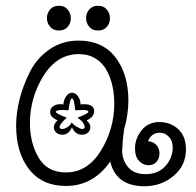

<svg xmlns="http://www.w3.org/2000/svg" viewBox="-20 -635 681 667"><path d="M230 -193Q219 -167 196 -167Q184 -167 175.5 -174.5Q167 -182 167 -193Q167 -205 180 -217Q154 -228 154 -246Q154 -257 163.5 -265Q173 -273 189 -273Q196 -273 200 -272Q202 -291 211 -302Q220 -313 230 -313Q241 -313 250 -302Q259 -291 260 -272Q263 -273 272 -273Q307 -273 307 -249Q307 -228 281 -217Q294 -205 294 -193Q294 -182 285.5 -174.5Q277 -167 265 -167Q241 -167 230 -193ZM229 -210Q233 -203 246 -195Q259 -187 265 -187Q274 -187 274 -193Q274 -210 249 -226Q287 -241 287 -246Q287 -253 272 -253L241 -252Q238 -293 230 -293Q223 -293 218 -252Q213 -252 208 -252.5Q203 -253 199 -253Q174 -253 174 -246Q174 -241 212 -226Q187 -204 187 -193Q187 -187 196 -187Q206 -187 216 -194.5Q226 -202 229 -210ZM209 11Q126 11 81 -47Q36 -105 36 -199Q36 -242 48 -290Q60 -338 84 -385.5Q108 -433 152 -463.5Q196 -494 253 -494Q336 -494 381 -436Q426 -378 426 -284Q426 -238 411 -185Q406 -151 404.5 -116.5Q403 -82 423.5 -56Q444 -30 486 -30Q529 -30 554.5 -58Q580 -86 580 -123Q580 -146 566.5 -160Q553 -174 535 -174Q506 -174 494 -144Q511 -144 522.5 -132Q534 -120 534 -103Q534 -83 523 -72Q512 -61 497 -61Q477 -61 463 -76Q449 -91 449 -119Q449 -154 472 -182.5Q495 -211 533 -211Q573 -211 599.5 -186Q626 -161 626 -116Q626 -60 583 -24Q540 12 482 12Q383 12 363 -74Q304 11 209 11ZM209 -36Q284 -36 330.5 -111.5Q377 -187 377 -276Q377 -306 371 -334.5Q365 -363 351.5 -389Q338 -415 313 -431Q288 -447 254 -447Q178 -447 131 -371.5Q84 -296 84 -207Q84 -139 114 -87.5Q144 -36 209 -36ZM185 -529Q165 -529 154 -542Q143 -555 143 -572Q143 -589 154 -602Q165 -615 185 -615Q204 -615 215 -602Q226 -589 226 -572Q226 -554 215 -541.5Q204 -529 185 -529ZM321 -529Q301 -529 290 -542Q279 -555 279 -572Q279 -589 290 -602Q301 -615 321 -615Q340 -615 351 -602Q362 -589 362 -572Q362 -554 351 -541.5Q340 -529 321 -529Z"/></svg>

Font: Bonbon
Style: Regular
Weight: 400
Designer: Ksenia Erulevich
Foundry: Cyreal (www.cyreal.org)
Version: Version 1.001